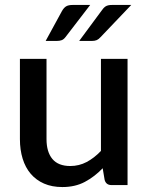

<svg xmlns="http://www.w3.org/2000/svg" viewBox="-20 -748 600 776"><path d="M168 -510H60.5V-185.5C60.5 -156.8 64.2 -130.6 71.5 -106.8C78.8 -82.9 89.8 -62.5 104.2 -45.5C118.8 -28.5 136.7 -15.3 158 -6C179.3 3.3 204 8 232 8C266.7 8 297.1 1 323.2 -13C349.4 -27 373.3 -45.3 395 -68L403 -20.5C407 -6.8 416.2 0 430.5 0H495.5V-510H388V-138C370 -119 350.7 -104.1 330.2 -93.2C309.7 -82.4 287.7 -77 264 -77C231.7 -77 207.6 -86.5 191.7 -105.5C175.9 -124.5 168 -151.2 168 -185.5ZM344.5 -728H274.5C262.2 -728 252.9 -726 246.7 -722C240.6 -718 235.2 -711.8 230.5 -703.5L164.5 -582.5H209C217.3 -582.5 224.2 -583.6 229.7 -585.8C235.2 -587.9 240.3 -592.2 245 -598.5ZM510.5 -728H433C427 -728 421.8 -727.5 417.5 -726.5C413.2 -725.5 409.4 -723.9 406.2 -721.8C403.1 -719.6 400.2 -717 397.5 -714C394.8 -711 392.2 -707.5 389.5 -703.5L300 -582.5H351C359.3 -582.5 366.1 -583.7 371.2 -586C376.4 -588.3 381.7 -592.5 387 -598.5Z"/></svg>

Font: Lato Semibold
Style: Regular
Weight: 600
Designer: Lukasz Dziedzic
Foundry: tyPoland Lukasz Dziedzic
Version: Version 2.006; 2014-01-15